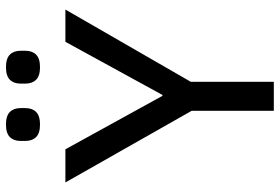

<svg xmlns="http://www.w3.org/2000/svg" viewBox="-167 -770 937 643"><g transform="rotate(-90 301.5 -448.5)"><path d="M252 0V-275L12 -698H123L302 -373H305L483 -698H591L349 -278V0ZM206 -783Q177 -783 164 -796Q151 -809 151 -832V-848Q151 -871 164 -884Q177 -897 206 -897Q235 -897 248 -884Q261 -871 261 -848V-832Q261 -809 248 -796Q235 -783 206 -783ZM398 -783Q369 -783 356 -796Q343 -809 343 -832V-848Q343 -871 356 -884Q369 -897 398 -897Q427 -897 440 -884Q453 -871 453 -848V-832Q453 -809 440 -796Q427 -783 398 -783Z"/></g></svg>

Font: IBM Plex Sans Thai Looped Text
Style: Regular
Weight: 450
Designer: Mike Abbink, Paul van der Laan, Pieter van Rosmalen, Ben Mitchell, Mark Frömberg
Foundry: Bold Monday
Version: Version 1.1